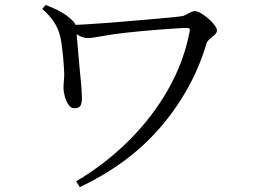

<svg xmlns="http://www.w3.org/2000/svg" viewBox="-20 -728 1040 777"><path d="M288 6Q406 -64 501.5 -159Q597 -254 661 -367Q725 -480 748 -603Q749 -609 746.5 -612Q744 -615 737 -615Q722 -615 693 -613Q664 -611 628.5 -608.5Q593 -606 557 -602.5Q521 -599 493 -596Q437 -590 395 -582Q353 -574 335 -574Q319 -574 301.5 -583Q284 -592 265 -605V-627Q286 -627 328.5 -629.5Q371 -632 423.5 -636Q476 -640 531 -645Q586 -650 634 -654Q682 -658 713 -662Q723 -663 732 -668Q741 -673 750.5 -678Q760 -683 768 -683Q779 -683 794 -674Q809 -665 824 -652Q839 -639 848.5 -626Q858 -613 858 -605Q858 -596 849 -587.5Q840 -579 829.5 -570.5Q819 -562 816 -553Q787 -455 738 -368Q689 -281 624 -207Q559 -133 478 -74Q397 -15 303 29ZM282 -290Q266 -290 256.5 -305Q247 -320 242 -339Q237 -358 237 -370Q237 -389 239 -407Q241 -425 239 -450Q238 -471 235.5 -497Q233 -523 229.5 -549Q226 -575 220 -593Q213 -617 197.5 -640.5Q182 -664 151 -692L165 -708Q199 -695 227 -679.5Q255 -664 278 -640Q285 -632 287 -624Q289 -616 289 -607Q289 -598 291.5 -573.5Q294 -549 296.5 -516Q299 -483 302.5 -449Q306 -415 308.5 -386.5Q311 -358 311 -343Q313 -321 308 -305.5Q303 -290 282 -290Z"/></svg>

Font: Noto Serif SC ExtraLight
Style: Regular
Weight: 400
Version: Version 2.002-H1;hotconv 1.1.0;makeotfexe 2.6.0